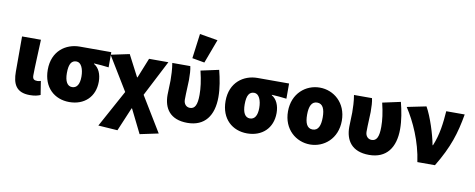

<svg xmlns="http://www.w3.org/2000/svg" viewBox="-78 -1178 4307 1742"><g transform="rotate(10 2076.0 -307.0)"><path d="M218 12C266 12 292 4 316 -6L296 -132C286 -128 272 -126 264 -126C234 -126 220 -136 220 -170C220 -240 228 -390 232 -500H58V-176C58 -64 92 12 218 12Z M582 12C720 12 815 -76 815 -216C815 -285 790 -342 744 -368V-372C795 -370 826 -366 880 -360V-500H590C462 -500 340 -416 340 -244C340 -78 448 12 582 12ZM584 -126C540 -126 516 -168 516 -244C516 -330 540 -362 584 -362C628 -362 652 -305 652 -234C652 -164 628 -126 584 -126Z M1058 188 1150 -30H1154L1262 188L1432 152L1236 -170L1406 -500H1228L1154 -316H1150L1048 -512L878 -476L1067 -166L880 176Z M1670 12C1830 12 1908 -96 1908 -267C1908 -348 1892 -434 1872 -512L1706 -476C1728 -386 1736 -318 1736 -258C1736 -166 1716 -126 1670 -126C1636 -126 1612 -152 1612 -192C1612 -260 1618 -338 1618 -374C1618 -422 1616 -466 1608 -500H1442C1452 -444 1454 -380 1454 -340C1454 -296 1450 -251 1450 -207C1450 -84 1510 12 1670 12ZM1728 -554 1810 -774 1644 -802 1614 -574Z M2220 12C2358 12 2453 -76 2453 -216C2453 -285 2428 -342 2382 -368V-372C2433 -370 2464 -366 2518 -360V-500H2228C2100 -500 1978 -416 1978 -244C1978 -78 2086 12 2220 12ZM2222 -126C2178 -126 2154 -168 2154 -244C2154 -330 2178 -362 2222 -362C2266 -362 2290 -305 2290 -234C2290 -164 2266 -126 2222 -126Z M2800 12C2928 12 3048 -84 3048 -250C3048 -416 2928 -512 2800 -512C2672 -512 2552 -416 2552 -250C2552 -84 2672 12 2800 12ZM2800 -126C2748 -126 2728 -174 2728 -250C2728 -326 2748 -374 2800 -374C2852 -374 2872 -326 2872 -250C2872 -174 2852 -126 2800 -126Z M3344 12C3504 12 3582 -96 3582 -267C3582 -348 3566 -434 3546 -512L3380 -476C3402 -386 3410 -318 3410 -258C3410 -166 3390 -126 3344 -126C3310 -126 3286 -152 3286 -192C3286 -260 3292 -338 3292 -374C3292 -422 3290 -466 3282 -500H3116C3126 -444 3128 -380 3128 -340C3128 -296 3124 -251 3124 -207C3124 -84 3184 12 3344 12Z M3788 0H3950C4064 -188 4105 -322 4136 -500H3966C3958 -392 3946 -282 3901 -175H3897C3880 -270 3830 -428 3782 -512L3606 -476C3684 -356 3762 -186 3788 0Z"/></g></svg>

Font: Source Sans Pro Black
Style: Regular
Weight: 900
Designer: Paul D. Hunt
Foundry: Adobe Systems Incorporated
Version: Version 3.006;hotconv 1.0.111;makeotfexe 2.5.65597